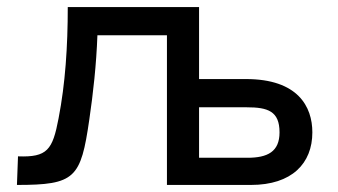

<svg xmlns="http://www.w3.org/2000/svg" viewBox="-20 -524 959 544"><path d="M453 0H691C807 0 865 -61 865 -149C865 -222 824 -300 677 -300H544V-504H172C172 -392 165 -287 146 -189C129 -99 114 -78 31 -81L28 0C193 0 209 -19 233 -185C244 -260 253 -341 256 -424H453ZM544 -77V-220H679C739 -220 772 -209 772 -149C772 -94 738 -77 681 -77Z"/></svg>

Font: Hibana 45 SubMedium
Style: Regular
Weight: 500
Width: 6
Designer: pygmalion
Foundry: ybstudio
Version: Version 2021.007;FEAKit 1.0